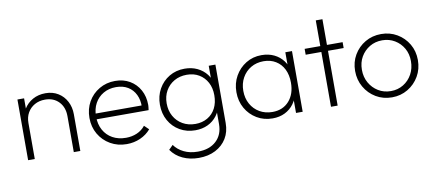

<svg xmlns="http://www.w3.org/2000/svg" viewBox="-75 -952 3297 1449"><g transform="rotate(-10 1574.0 -227.5)"><path d="M425 0V-276Q425 -344 385 -386Q345 -428 279 -428Q234 -428 199.5 -408.5Q165 -389 145.5 -355Q126 -321 126 -276L100 -291Q100 -344 125 -385.5Q150 -427 193 -451Q236 -475 291 -475Q346 -475 387.5 -449.5Q429 -424 452 -380Q475 -336 475 -282V0ZM75 0V-465H126V0Z M830 10Q761 10 705.5 -22Q650 -54 618 -109Q586 -164 586 -233Q586 -302 617 -356.5Q648 -411 702.5 -443Q757 -475 824 -475Q888 -475 936.5 -446.5Q985 -418 1012.5 -368Q1040 -318 1040 -253Q1040 -247 1039 -237.5Q1038 -228 1036 -214H622V-258H1007L990 -244Q992 -299 972 -340.5Q952 -382 914 -405Q876 -428 823 -428Q768 -428 726 -403.5Q684 -379 660.5 -336Q637 -293 637 -236Q637 -176 661.5 -131.5Q686 -87 730 -62.5Q774 -38 833 -38Q878 -38 916.5 -54.5Q955 -71 981 -104L1015 -71Q983 -33 934.5 -11.5Q886 10 830 10Z M1348 207Q1280 207 1225 181.5Q1170 156 1137 108L1169 76Q1196 114 1242 136.5Q1288 159 1349 159Q1438 159 1489.5 111Q1541 63 1541 -18V-135L1553 -243L1541 -348V-465H1592V-18Q1592 50 1561.5 100Q1531 150 1476 178.5Q1421 207 1348 207ZM1358 -3Q1292 -3 1239.5 -33.5Q1187 -64 1157 -117.5Q1127 -171 1127 -239Q1127 -306 1157 -359.5Q1187 -413 1239 -444Q1291 -475 1357 -475Q1411 -475 1454 -454.5Q1497 -434 1525.5 -397Q1554 -360 1562 -309V-168Q1553 -118 1524.5 -80.5Q1496 -43 1453.5 -23Q1411 -3 1358 -3ZM1367 -50Q1419 -50 1459.5 -73.5Q1500 -97 1522 -139.5Q1544 -182 1544 -239Q1544 -295 1521.5 -337Q1499 -379 1459 -403Q1419 -427 1365 -427Q1311 -427 1269 -403Q1227 -379 1203 -337Q1179 -295 1179 -240Q1179 -185 1203 -142Q1227 -99 1269.5 -74.5Q1312 -50 1367 -50Z M1948 10Q1881 10 1827.5 -22Q1774 -54 1743 -108.5Q1712 -163 1712 -232Q1712 -300 1743 -355Q1774 -410 1827 -442.5Q1880 -475 1946 -475Q2000 -475 2042.5 -454.5Q2085 -434 2112.5 -397Q2140 -360 2148 -309V-157Q2139 -106 2111.5 -68.5Q2084 -31 2042.5 -10.5Q2001 10 1948 10ZM1955 -38Q2035 -38 2082.5 -91.5Q2130 -145 2130 -232Q2130 -291 2108.5 -334.5Q2087 -378 2047 -402.5Q2007 -427 1954 -427Q1899 -427 1856.5 -402Q1814 -377 1789.5 -333Q1765 -289 1765 -233Q1765 -176 1789.5 -132Q1814 -88 1857 -63Q1900 -38 1955 -38ZM2128 0V-125L2139 -239L2128 -352V-465H2179V0Z M2396 0V-662H2447V0ZM2276 -420V-465H2567V-420Z M2863 10Q2795 10 2740.5 -22.5Q2686 -55 2654 -110.5Q2622 -166 2622 -234Q2622 -302 2654 -356.5Q2686 -411 2740.5 -443Q2795 -475 2863 -475Q2930 -475 2984.5 -443Q3039 -411 3071 -356.5Q3103 -302 3103 -234Q3103 -165 3071 -110Q3039 -55 2984.5 -22.5Q2930 10 2863 10ZM2863 -38Q2916 -38 2958.5 -64Q3001 -90 3025.5 -134.5Q3050 -179 3050 -235Q3050 -290 3025.5 -333Q3001 -376 2958.5 -401.5Q2916 -427 2863 -427Q2809 -427 2766.5 -401.5Q2724 -376 2699 -333Q2674 -290 2674 -234Q2674 -178 2699 -134Q2724 -90 2766.5 -64Q2809 -38 2863 -38Z"/></g></svg>

Font: Outfit Thin ExtraLight
Style: Regular
Weight: 250
Version: Version 1.100;gftools[0.9.27]